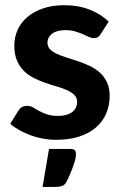

<svg xmlns="http://www.w3.org/2000/svg" viewBox="-20 -544 482 758"><path d="M377.5 -409.5Q372 -401 366.2 -397.2Q360.5 -393.5 350.5 -393.5Q340.5 -393.5 330 -398.5Q319.5 -403.5 306.5 -409.2Q293.5 -415 276.8 -420Q260 -425 238 -425Q204.5 -425 186 -411.2Q167.5 -397.5 167.5 -375Q167.5 -359.5 178 -349Q188.5 -338.5 205.8 -330.8Q223 -323 245 -316.2Q267 -309.5 290.2 -301.5Q313.5 -293.5 335.5 -283Q357.5 -272.5 374.8 -256.8Q392 -241 402.5 -218.8Q413 -196.5 413 -165Q413 -127.5 399.2 -95.8Q385.5 -64 359 -41Q332.5 -18 293 -5Q253.5 8 202 8Q175.5 8 149.5 3.2Q123.5 -1.5 100 -10.2Q76.5 -19 56 -30.5Q35.5 -42 20.5 -55.5L52.5 -107Q58 -116 66.2 -121Q74.5 -126 87.5 -126Q100 -126 110.5 -119.8Q121 -113.5 134 -106.2Q147 -99 164.8 -92.8Q182.5 -86.5 209 -86.5Q229 -86.5 243.5 -91Q258 -95.5 267 -103.2Q276 -111 280.2 -120.8Q284.5 -130.5 284.5 -141Q284.5 -158 273.8 -168.8Q263 -179.5 245.8 -187.5Q228.5 -195.5 206 -202Q183.5 -208.5 160.2 -216.5Q137 -224.5 114.8 -235.5Q92.5 -246.5 75.2 -263.2Q58 -280 47.2 -304.5Q36.5 -329 36.5 -364Q36.5 -396 49 -424.8Q61.5 -453.5 86.5 -475.5Q111.5 -497.5 148.8 -510.5Q186 -523.5 235 -523.5Q290 -523.5 335 -505.5Q380 -487.5 409 -458.5ZM258 44Q273 44 276.5 50.8Q280 57.5 280 63.5Q280 68 279 75.8Q278 83.5 274.2 96Q270.5 108.5 263.5 126.8Q256.5 145 244.5 170Q237 185.5 225.8 189.8Q214.5 194 197 194H148L173.5 44Z"/></svg>

Font: LatoLatin Heavy
Style: Regular
Weight: 800
Designer: Lukasz Dziedzic with Adam Twardoch and Botio Nikoltchev
Foundry: tyPoland Lukasz Dziedzic
Version: Version 2.015; 2015-08-06; http://www.latofonts.com/